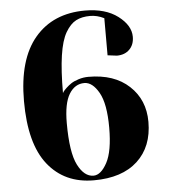

<svg xmlns="http://www.w3.org/2000/svg" viewBox="-52 -762 725 825"><g transform="rotate(-5 310.0 -350.0)"><path d="M320 -5Q352 -5 378.5 -54Q405 -103 405 -205Q405 -308 377.5 -356.5Q350 -405 315 -405Q274 -405 249.5 -365Q225 -325 225 -240Q225 -113 252.5 -59Q280 -5 320 -5ZM365 -690Q329 -690 304 -677Q279 -664 259 -630Q239 -596 229.5 -531.5Q220 -467 220 -370Q221 -372 224 -376.5Q227 -381 237.5 -391Q248 -401 260 -409Q272 -417 292.5 -423.5Q313 -430 335 -430Q446 -430 510.5 -370Q575 -310 575 -215Q575 -108 508.5 -46.5Q442 15 320 15Q194 15 122 -75.5Q50 -166 50 -350Q50 -530 128.5 -622.5Q207 -715 345 -715Q433 -715 486.5 -674.5Q540 -634 540 -585Q540 -551 519.5 -530.5Q499 -510 465 -510L425 -515V-675Q395 -690 365 -690Z"/></g></svg>

Font: Yeseva One
Style: Regular
Weight: 400
Designer: Jovanny Lemonad
Foundry: Jovanny Lemonad
Version: Version 2.000